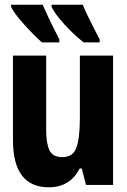

<svg xmlns="http://www.w3.org/2000/svg" viewBox="-20 -785 540 815"><path d="M187 10Q278 10 318 -70H327L345 0H460V-549H319V-285Q319 -199 304.5 -158.5Q290 -118 245 -118Q204 -118 190 -147Q176 -176 176 -233V-549H35V-191Q35 10 187 10ZM335 -605H403V-618Q348 -723 331 -765H199V-756Q212 -727 252.5 -682.5Q293 -638 335 -605ZM158 -605H232V-618Q206 -668 188.5 -705Q171 -742 161 -765H27V-756Q40 -728 83 -680.5Q126 -633 158 -605Z"/></svg>

Font: Noto Sans Mono Condensed Extra
Style: Regular
Weight: 800
Width: 3
Designer: Monotype Design Team
Foundry: Monotype Imaging Inc.
Version: Version 1.900